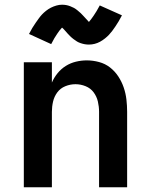

<svg xmlns="http://www.w3.org/2000/svg" viewBox="-20 -794 640 814"><path d="M81 0V-530H200V-444Q209 -465 224 -483.5Q239 -502 259 -514.5Q279 -527 302 -532.5Q325 -538 348 -538Q374 -538 400 -531Q426 -524 446.5 -508Q467 -492 481.5 -470Q496 -448 504.5 -423Q513 -398 516 -372Q519 -346 519 -320V0H400V-320Q400 -342 395 -363.5Q390 -385 377 -402.5Q364 -420 343 -428.5Q322 -437 300 -437Q278 -437 257 -428.5Q236 -420 223 -402.5Q210 -385 205 -363.5Q200 -342 200 -320V0ZM357 -605Q348 -605 339.5 -606.5Q331 -608 322 -611Q313 -614 306.5 -618Q300 -622 292 -628Q284 -634 277.5 -640.5Q271 -647 266 -652.5Q261 -658 254.5 -665.5Q248 -673 243 -677Q237 -671 233 -665.5Q229 -660 223 -651.5Q217 -643 210.5 -632Q204 -621 197 -607L103 -650Q110 -664 117 -675.5Q124 -687 131 -697Q138 -707 144.5 -716Q151 -725 158 -732.5Q165 -740 175 -748Q185 -756 196 -761.5Q207 -767 219 -770.5Q231 -774 243 -774Q252 -774 260.5 -772.5Q269 -771 278 -767.5Q287 -764 293.5 -760.5Q300 -757 308 -750.5Q316 -744 322.5 -738Q329 -732 334 -726Q339 -720 345.5 -713.5Q352 -707 357 -701Q363 -708 367 -713.5Q371 -719 377 -727.5Q383 -736 389.5 -747Q396 -758 403 -771L497 -729Q490 -715 483 -703.5Q476 -692 469 -681.5Q462 -671 455.5 -662.5Q449 -654 442 -646.5Q435 -639 425 -631Q415 -623 404 -617Q393 -611 381 -608Q369 -605 357 -605Z"/></svg>

Font: Iosevka Curly Extended
Style: Bold
Weight: 700
Width: 7
Monospace: yes
Designer: Belleve Invis
Foundry: Belleve Invis
Version: Version 11.1.0; ttfautohint (v1.8.3)